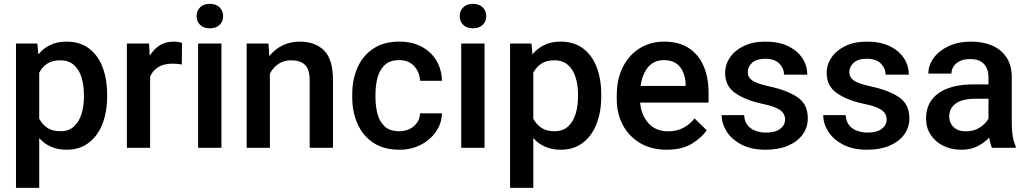

<svg xmlns="http://www.w3.org/2000/svg" viewBox="-20 -749 5210 973"><path d="M522.9 -269V-258.8Q522.9 -182.1 499.3 -121.3Q475.6 -60.5 429.7 -25.4Q383.8 9.8 317.9 9.8Q272.9 9.8 238.3 -5.6Q203.6 -21 178.7 -49.3V203.1H61V-528.3H169.4L174.3 -473.1Q199.7 -504.4 235.1 -521.2Q270.5 -538.1 316.9 -538.1Q383.8 -538.1 429.7 -504.4Q475.6 -470.7 499.3 -410.2Q522.9 -349.6 522.9 -269ZM405.3 -258.8V-269Q405.3 -317.4 393.1 -356.9Q380.9 -396.5 354.2 -419.9Q327.6 -443.4 285.2 -443.4Q245.1 -443.4 219.2 -426.3Q193.4 -409.2 178.7 -380.4V-147.5Q193.4 -119.1 219.2 -101.6Q245.1 -84 286.1 -84Q328.6 -84 354.7 -107.9Q380.9 -131.8 393.1 -171.6Q405.3 -211.4 405.3 -258.8Z M902.3 -531.7 901.4 -422.4Q877.9 -426.3 853.5 -426.3Q809.6 -426.3 781.7 -408.7Q753.9 -391.1 740.7 -360.4V0H623V-528.3H735.4L738.8 -465.8Q758.3 -499.5 788.8 -518.8Q819.3 -538.1 860.4 -538.1Q871.1 -538.1 883.5 -536.1Q896 -534.2 902.3 -531.7Z M976.1 -667Q976.1 -693.8 993.9 -711.7Q1011.7 -729.5 1043.5 -729.5Q1074.7 -729.5 1092.8 -711.7Q1110.8 -693.8 1110.8 -667Q1110.8 -640.6 1092.8 -623Q1074.7 -605.5 1043.5 -605.5Q1011.7 -605.5 993.9 -623Q976.1 -640.6 976.1 -667ZM1102.1 -528.3V0H983.9V-528.3Z M1455.1 -443.4Q1418 -443.4 1390.6 -424.8Q1363.3 -406.2 1347.7 -375.5V0H1230V-528.3H1340.8L1344.7 -464.8Q1372.6 -499.5 1411.9 -518.8Q1451.2 -538.1 1499.5 -538.1Q1576.2 -538.1 1621.8 -493.7Q1667.5 -449.2 1667.5 -341.3V0H1549.3V-341.8Q1549.3 -398.4 1525.1 -420.9Q1501 -443.4 1455.1 -443.4Z M2003.4 -84Q2046.9 -84 2076.9 -109.1Q2106.9 -134.3 2108.9 -174.8H2219.7Q2218.3 -123 2189.2 -81.3Q2160.2 -39.6 2111.8 -14.9Q2063.5 9.8 2004.9 9.8Q1924.3 9.8 1871.1 -26.1Q1817.9 -62 1791.5 -122.3Q1765.1 -182.6 1765.1 -255.4V-272.5Q1765.1 -345.7 1791.5 -406Q1817.9 -466.3 1871.1 -502.2Q1924.3 -538.1 2004.4 -538.1Q2067.9 -538.1 2115.7 -512.9Q2163.6 -487.8 2190.9 -443.1Q2218.3 -398.4 2219.7 -339.4H2108.9Q2106.9 -382.8 2079.1 -413.6Q2051.3 -444.3 2002.9 -444.3Q1955.6 -444.3 1929.4 -419.4Q1903.3 -394.5 1893.1 -355.2Q1882.8 -315.9 1882.8 -272.5V-255.4Q1882.8 -211.9 1892.8 -172.6Q1902.8 -133.3 1929.2 -108.6Q1955.6 -84 2003.4 -84Z M2309.6 -667Q2309.6 -693.8 2327.4 -711.7Q2345.2 -729.5 2377 -729.5Q2408.2 -729.5 2426.3 -711.7Q2444.3 -693.8 2444.3 -667Q2444.3 -640.6 2426.3 -623Q2408.2 -605.5 2377 -605.5Q2345.2 -605.5 2327.4 -623Q2309.6 -640.6 2309.6 -667ZM2435.5 -528.3V0H2317.4V-528.3Z M3026.9 -269V-258.8Q3026.9 -182.1 3003.2 -121.3Q2979.5 -60.5 2933.6 -25.4Q2887.7 9.8 2821.8 9.8Q2776.9 9.8 2742.2 -5.6Q2707.5 -21 2682.6 -49.3V203.1H2564.9V-528.3H2673.3L2678.2 -473.1Q2703.6 -504.4 2739 -521.2Q2774.4 -538.1 2820.8 -538.1Q2887.7 -538.1 2933.6 -504.4Q2979.5 -470.7 3003.2 -410.2Q3026.9 -349.6 3026.9 -269ZM2909.2 -258.8V-269Q2909.2 -317.4 2897 -356.9Q2884.8 -396.5 2858.2 -419.9Q2831.5 -443.4 2789.1 -443.4Q2749 -443.4 2723.1 -426.3Q2697.3 -409.2 2682.6 -380.4V-147.5Q2697.3 -119.1 2723.1 -101.6Q2749 -84 2790 -84Q2832.5 -84 2858.6 -107.9Q2884.8 -131.8 2897 -171.6Q2909.2 -211.4 2909.2 -258.8Z M3359.4 9.8Q3281.2 9.8 3224.1 -23.9Q3167 -57.6 3136.2 -115.5Q3105.5 -173.3 3105.5 -246.1V-265.6Q3105.5 -348.6 3136.7 -409.9Q3168 -471.2 3222.4 -504.6Q3276.9 -538.1 3345.2 -538.1Q3420.9 -538.1 3470.9 -505.1Q3521 -472.2 3545.9 -413.8Q3570.8 -355.5 3570.8 -279.3V-229H3224.1Q3229 -166 3266.1 -124.8Q3303.2 -83.5 3366.2 -83.5Q3408.7 -83.5 3441.9 -100.6Q3475.1 -117.7 3499.5 -148.9L3561.5 -88.9Q3536.1 -51.3 3486.3 -20.8Q3436.5 9.8 3359.4 9.8ZM3344.7 -444.3Q3294.9 -444.3 3264.9 -409.4Q3234.9 -374.5 3226.6 -313.5H3454.6V-322.8Q3453.6 -354.5 3442.4 -382.3Q3431.2 -410.2 3407.5 -427.2Q3383.8 -444.3 3344.7 -444.3Z M3958.5 -143.1Q3958.5 -160.6 3949.7 -174.8Q3940.9 -189 3916.3 -200.9Q3891.6 -212.9 3843.8 -222.7Q3759.3 -240.7 3707 -276.6Q3654.8 -312.5 3654.8 -378.9Q3654.8 -421.9 3679.4 -458Q3704.1 -494.1 3749.8 -516.1Q3795.4 -538.1 3858.4 -538.1Q3924.8 -538.1 3972.2 -515.9Q4019.5 -493.7 4045.2 -455.8Q4070.8 -418 4070.8 -370.6H3953.1Q3953.1 -402.3 3929.4 -426.8Q3905.8 -451.2 3858.4 -451.2Q3813.5 -451.2 3791.5 -430.9Q3769.5 -410.6 3769.5 -383.8Q3769.5 -357.4 3792 -341.3Q3814.5 -325.2 3878.9 -311Q3969.7 -291.5 4021.7 -256.1Q4073.7 -220.7 4073.7 -149.4Q4073.7 -103 4047.4 -66.9Q4021 -30.8 3972.9 -10.5Q3924.8 9.8 3859.9 9.8Q3787.6 9.8 3738 -16.1Q3688.5 -42 3662.8 -82.3Q3637.2 -122.6 3637.2 -165.5H3751Q3752.9 -132.8 3769.3 -113.5Q3785.6 -94.2 3810.3 -85.7Q3835 -77.1 3861.3 -77.1Q3908.7 -77.1 3933.6 -95.9Q3958.5 -114.7 3958.5 -143.1Z M4473.1 -143.1Q4473.1 -160.6 4464.4 -174.8Q4455.6 -189 4430.9 -200.9Q4406.2 -212.9 4358.4 -222.7Q4273.9 -240.7 4221.7 -276.6Q4169.4 -312.5 4169.4 -378.9Q4169.4 -421.9 4194.1 -458Q4218.8 -494.1 4264.4 -516.1Q4310.1 -538.1 4373 -538.1Q4439.5 -538.1 4486.8 -515.9Q4534.2 -493.7 4559.8 -455.8Q4585.4 -418 4585.4 -370.6H4467.8Q4467.8 -402.3 4444.1 -426.8Q4420.4 -451.2 4373 -451.2Q4328.1 -451.2 4306.2 -430.9Q4284.2 -410.6 4284.2 -383.8Q4284.2 -357.4 4306.6 -341.3Q4329.1 -325.2 4393.6 -311Q4484.4 -291.5 4536.4 -256.1Q4588.4 -220.7 4588.4 -149.4Q4588.4 -103 4562 -66.9Q4535.6 -30.8 4487.5 -10.5Q4439.5 9.8 4374.5 9.8Q4302.2 9.8 4252.7 -16.1Q4203.1 -42 4177.5 -82.3Q4151.9 -122.6 4151.9 -165.5H4265.6Q4267.6 -132.8 4283.9 -113.5Q4300.3 -94.2 4325 -85.7Q4349.6 -77.1 4376 -77.1Q4423.3 -77.1 4448.2 -95.9Q4473.1 -114.7 4473.1 -143.1Z M5006.8 0Q4998 -19.5 4993.2 -52.2Q4970.2 -26.9 4935.1 -8.5Q4899.9 9.8 4851.6 9.8Q4799.8 9.8 4759.3 -10.7Q4718.8 -31.2 4695.8 -66.9Q4672.9 -102.5 4672.9 -147.5Q4672.9 -231.4 4735.6 -276.4Q4798.3 -321.3 4914.1 -321.3H4989.3V-357.9Q4989.3 -399.9 4966.3 -424.8Q4943.4 -449.7 4896 -449.7Q4853 -449.7 4827.4 -428.7Q4801.8 -407.7 4801.8 -376H4684.6Q4684.6 -418 4711.4 -455.1Q4738.3 -492.2 4787.1 -515.1Q4835.9 -538.1 4902.3 -538.1Q4961.9 -538.1 5008.1 -518.1Q5054.2 -498 5080.8 -457.8Q5107.4 -417.5 5107.4 -356.9V-122.1Q5107.4 -50.3 5127.4 -7.8V0ZM4874.5 -83.5Q4916.5 -83.5 4946.5 -103.5Q4976.6 -123.5 4989.3 -148.4V-248.5H4922.9Q4856.9 -248.5 4823.7 -224.6Q4790.5 -200.7 4790.5 -158.7Q4790.5 -126.5 4812.5 -105Q4834.5 -83.5 4874.5 -83.5Z"/></svg>

Font: Vazirmatn RD FD Medium
Style: Regular
Weight: 500
Designer: Saber Rastikerdar
Foundry: Saber Rastikerdar
Version: Version 33.003